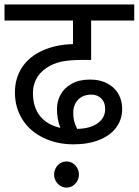

<svg xmlns="http://www.w3.org/2000/svg" viewBox="-20 -642 617 854"><path d="M385.3 -375.5H345.7Q289.6 -375.5 252.7 -367.7Q215.8 -359.9 185.8 -339.4Q155.8 -318.8 141.1 -290.5Q126.5 -262.2 126.5 -228.5Q126.5 -165 158.2 -125.7Q189.9 -86.4 248.5 -73.2Q233.4 -111.3 233.4 -157.2Q233.4 -191.4 249.3 -220.9Q265.1 -250.5 298.6 -269.3Q332 -288.1 379.9 -288.1Q417 -288.1 443.8 -277.1Q470.7 -266.1 488.5 -248Q506.3 -230 514.9 -206.3Q523.4 -182.6 523.4 -157.2Q523.4 -111.3 497.3 -75.4Q471.2 -39.6 421.9 -19.8Q372.6 0 306.6 0Q233.4 0 173.1 -29.1Q112.8 -58.1 79.6 -110.8Q46.4 -163.6 46.4 -231Q46.4 -293.5 77.4 -341.3Q108.4 -389.2 167.7 -416.5Q227.1 -443.8 304.7 -445.8V-550.8H0V-622.1H577.1V-550.8H385.3ZM323.2 -68.8Q380.9 -69.8 414.3 -93.8Q447.8 -117.7 447.8 -157.2Q447.8 -187 430.4 -204.1Q413.1 -221.2 385.3 -221.2Q362.3 -221.2 344.2 -211.4Q326.2 -201.7 315.9 -183.1Q305.7 -164.6 305.7 -140.1Q305.7 -120.1 309.8 -103.3Q314 -86.4 323.2 -68.8ZM304.7 -622.1ZM304.7 0ZM275.9 76.2Q290.5 76.2 303 83.7Q315.4 91.3 323.2 105Q331.1 118.7 331.1 134.3Q331.1 150.4 323 164.1Q314.9 177.7 302.5 185.1Q290 192.4 275.9 192.4Q261.2 192.4 248.8 184.8Q236.3 177.2 228.5 163.8Q220.7 150.4 220.7 134.3Q220.7 118.7 228.3 105Q235.8 91.3 248.5 83.7Q261.2 76.2 275.9 76.2Z"/></svg>

Font: Noto Sans Devanagari UI
Style: Regular
Weight: 400
Designer: Monotype Design Team
Foundry: Monotype Imaging Inc.
Version: Version 1.06